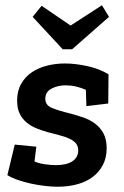

<svg xmlns="http://www.w3.org/2000/svg" viewBox="-20 -699 472 729"><path d="M104 -635 138 -677 248 -602 367 -679 394 -635 254 -512H218ZM192 -72Q232 -72 254.5 -86.5Q277 -101 277 -128Q277 -145 267.5 -155.5Q258 -166 242.5 -173Q227 -180 206 -185.5Q185 -191 162 -197Q140 -203 119 -211.5Q98 -220 81.5 -233.5Q65 -247 55 -267Q45 -287 45 -317Q45 -354 60.5 -381Q76 -408 101.5 -425Q127 -442 159.5 -450Q192 -458 226 -458Q266 -458 311.5 -448Q357 -438 392 -417L391 -306L308 -296L306 -358Q288 -366 268.5 -370.5Q249 -375 229 -375Q199 -375 175.5 -362.5Q152 -350 152 -324Q152 -300 176.5 -289.5Q201 -279 247 -268Q269 -262 293.5 -254Q318 -246 338.5 -231.5Q359 -217 372 -194Q385 -171 385 -136Q385 -100 370.5 -72.5Q356 -45 331 -26.5Q306 -8 272 1Q238 10 199 10Q177 10 151 7Q125 4 99.5 -1.5Q74 -7 50 -15Q26 -23 8 -34L36 -150L118 -142L111 -86Q129 -78 152.5 -75Q176 -72 192 -72Z"/></svg>

Font: Zilla Slab SemiBold
Style: Regular
Weight: 600
Designer: Typotheque.com
Foundry: Typotheque type foundry
Version: Version 1.0; 2017